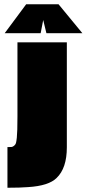

<svg xmlns="http://www.w3.org/2000/svg" viewBox="-20 -869 407 902"><path d="M294 -670V-177Q294 -79 246 -33Q209 4 112 10Q75 13 15 13V-178Q28 -178 34 -178.5Q40 -179 46.5 -184.5Q53 -190 55 -197Q57 -204 59 -222Q62 -250 62 -322V-670ZM2 -713 103 -849H255L367 -713H198L183 -775L171 -713Z"/></svg>

Font: Titillium Web Black
Style: Regular
Weight: 900
Version: Version 1.002;PS 35.000;hotconv 1.0.70;makeotf.lib2.5.55311